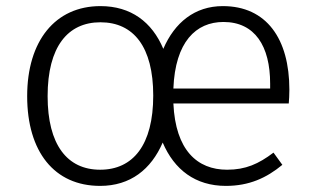

<svg xmlns="http://www.w3.org/2000/svg" viewBox="-20 -597 1029 629"><path d="M928 -303C928 -470 853 -577 710 -577C618 -577 552 -523 515 -437C478 -525 409 -577 309 -577C161 -577 69 -463 69 -282C69 -100 158 12 308 12C407 12 475 -42 513 -130C551 -41 620 12 720 12C796 12 853 -14 905 -57L876 -97C827 -60 785 -41 724 -41C626 -41 555 -105 548 -258H926C927 -269 928 -286 928 -303ZM865 -307H548C554 -460 622 -525 712 -525C815 -525 865 -446 865 -323ZM308 -41C200 -41 136 -123 136 -282C136 -444 202 -524 309 -524C418 -524 482 -443 482 -284C482 -122 416 -41 308 -41Z"/></svg>

Font: Glow Sans SC Normal
Style: Regular
Weight: 400
Designer: Ryoko NISHIZUKA (kana, bopomofo & ideographs); Paul D. Hunt (Latin, Greek & Cyrillic); Sandoll Communications, Soo-young
Version: Version 0.93